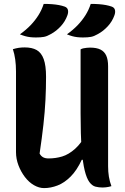

<svg xmlns="http://www.w3.org/2000/svg" viewBox="-20 -953 640 984"><path d="M551 1Q545 3 538 4.5Q531 6 522.5 7Q514 8 506 8Q486 8 469 3.5Q452 -1 438 -20Q424 -39 414 -79.5Q404 -120 398.5 -191Q393 -262 393 -372Q393 -413 393 -454Q393 -495 393 -536.5Q393 -578 393 -618.5Q393 -659 393 -700Q400 -704 408 -705.5Q416 -707 424.5 -708Q433 -709 441 -709Q475 -709 495 -699Q515 -689 524.5 -668Q534 -647 534 -613Q534 -549 534 -485Q534 -421 534 -357Q534 -293 534 -229Q534 -165 534 -101Q534 -73 538 -48Q542 -23 551 1ZM206 11Q180 11 154 -4Q128 -19 107.5 -46Q87 -73 74.5 -106Q62 -139 62 -173Q62 -241 62 -310.5Q62 -380 62 -450Q62 -520 62 -587Q62 -620 58 -648.5Q54 -677 46 -701Q63 -706 76.5 -708Q90 -710 107 -710Q144 -710 168 -696.5Q192 -683 204 -650Q216 -617 216 -559Q216 -501 213 -441Q210 -381 202.5 -314Q195 -247 183 -166Q190 -153 201 -147Q212 -141 229 -141Q265 -141 298.5 -151Q332 -161 365 -190.5Q398 -220 430 -278V-134H399Q374 -80 342 -48Q310 -16 275 -2.5Q240 11 206 11ZM204 -933Q228 -933 247 -931.5Q266 -930 282 -927Q298 -924 312 -919Q325 -914 328 -902.5Q331 -891 326 -876Q320 -859 311.5 -845Q303 -831 292 -819Q281 -807 268 -796.5Q255 -786 238 -777Q221 -767 205 -764Q189 -761 164 -761Q149 -761 135.5 -762.5Q122 -764 109.5 -767.5Q97 -771 82 -777Q114 -800 137 -824Q160 -848 177 -875Q194 -902 204 -933ZM445 -933Q469 -933 488 -931.5Q507 -930 523 -927Q539 -924 553 -919Q566 -914 569 -902.5Q572 -891 567 -876Q561 -859 552.5 -845Q544 -831 533 -819Q522 -807 509 -796.5Q496 -786 479 -777Q462 -767 446 -764Q430 -761 405 -761Q390 -761 376.5 -762.5Q363 -764 350.5 -767.5Q338 -771 323 -777Q355 -800 378 -824Q401 -848 418 -875Q435 -902 445 -933Z"/></svg>

Font: Recursive Monospace Casual
Style: Bold
Weight: 700
Version: Version 1.047